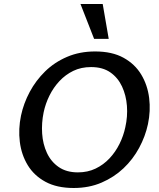

<svg xmlns="http://www.w3.org/2000/svg" viewBox="-20 -927 793 959"><path d="M348 12Q264 12 207 -19Q150 -50 118.5 -102Q87 -154 79 -218.5Q71 -283 85 -350Q98 -411 128.5 -468Q159 -525 205.5 -570.5Q252 -616 315 -643Q378 -670 455 -670Q540 -670 597 -638.5Q654 -607 685.5 -554.5Q717 -502 725 -437.5Q733 -373 719 -307Q706 -246 675 -188.5Q644 -131 597 -86.5Q550 -42 487.5 -15Q425 12 348 12ZM369 -66Q418 -66 457.5 -85Q497 -104 527 -136Q557 -168 577 -208.5Q597 -249 606 -292Q618 -345 614 -398Q610 -451 589.5 -495Q569 -539 531 -565.5Q493 -592 435 -592Q385 -592 346 -573Q307 -554 277 -522Q247 -490 227 -449.5Q207 -409 198 -366Q187 -313 190.5 -260Q194 -207 214.5 -163Q235 -119 273.5 -92.5Q312 -66 369 -66ZM450 -733 382 -907H493L523 -733Z"/></svg>

Font: Ysabeau Office SemiBold
Style: Italic
Weight: 600
Italic angle: -12°
Designer: Christian Thalmann (Catharsis Fonts)
Version: Version 2.001;gftools[0.9.30]; featfreeze: tnum,lnum,ss02